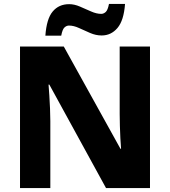

<svg xmlns="http://www.w3.org/2000/svg" viewBox="-20 -949 858 969"><path d="M737 0H515L229 -522H225Q227 -499 229 -467Q231 -435 232.5 -401Q234 -367 234 -338V0H81V-714H302L588 -198H591Q589 -220 587.5 -251Q586 -282 585 -315Q584 -348 584 -374V-714H737ZM209 -769Q215 -854 246 -891Q277 -928 329 -928Q355 -928 383 -916Q411 -904 439 -891.5Q467 -879 491 -879Q503 -879 513.5 -888.5Q524 -898 530 -929H611Q605 -846 573 -808Q541 -770 493 -770Q464 -770 435 -782.5Q406 -795 379 -807.5Q352 -820 328 -820Q316 -820 305.5 -810.5Q295 -801 289 -769Z"/></svg>

Font: Noto Sans Georgian ExtraBold
Style: Regular
Weight: 800
Designer: Monotype Design Team, Akaki Razmadze
Foundry: Google LLC
Version: Version 2.005; ttfautohint (v1.8.4.7-5d5b)